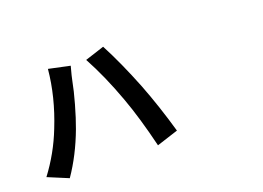

<svg xmlns="http://www.w3.org/2000/svg" viewBox="-105 -983 1710 1249"><g transform="rotate(-20 750.0 -358.5)"><path d="M205.1 -330.1Q282.2 -522.5 299.8 -710L446.3 -678.7Q426.8 -607.4 421.9 -580.1Q411.1 -521.5 386.2 -433.1Q361.3 -344.7 336.9 -279.3Q277.3 -119.1 190.4 6.8L49.8 -51.8Q147.5 -181.6 205.1 -330.1ZM699.2 -350.6Q632.8 -534.2 553.7 -679.7L686.5 -722.7Q760.7 -582 835 -394.5Q897.5 -233.4 951.2 -45.9L802.7 2Q752.9 -204.1 699.2 -350.6Z"/></g></svg>

Font: Bpmf Zihi Sans Bold
Style: Bold
Weight: 700
Foundry: But Ko
Version: Version 1.320